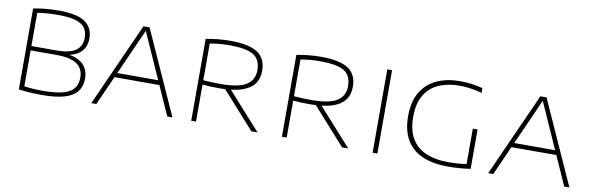

<svg xmlns="http://www.w3.org/2000/svg" viewBox="-45 -973 4153 1349"><g transform="rotate(10 2031.5 -299.0)"><path d="M275 4Q246.5 4 221 3.2Q195.5 2.5 168.5 0.2Q141.5 -2 109 -6V-584Q139 -590 169 -593.8Q199 -597.5 229.2 -599.2Q259.5 -601 291 -601Q420 -601 477.5 -561.5Q535 -522 535 -444Q535 -408 520.5 -378.5Q506 -349 474.2 -329.5Q442.5 -310 391 -304L394 -311Q447.5 -305.5 483 -286.2Q518.5 -267 536.2 -235.5Q554 -204 554 -161Q554 -107.5 526.5 -70.8Q499 -34 437.8 -15Q376.5 4 275 4ZM277 -26Q370.5 -26 423.5 -41.8Q476.5 -57.5 498.2 -88Q520 -118.5 520 -163Q520 -226 474.2 -258.5Q428.5 -291 324 -291H135V-322H317Q419 -322 460.5 -354Q502 -386 502 -443Q502 -510.5 453 -540.2Q404 -570 292 -570Q250 -570 211.5 -567.2Q173 -564.5 143 -559V-35Q174 -30.5 205.2 -28.2Q236.5 -26 277 -26Z M627 0 894 -595H938L1206 0H1169L911 -578H921L663 0ZM746 -208 756 -240H1077L1086 -208Z M1340 0V-584Q1376 -591 1420 -596Q1464 -601 1515 -601Q1645.5 -601 1707.8 -561Q1770 -521 1770 -431Q1770 -374 1740.2 -335.8Q1710.5 -297.5 1649.8 -278.2Q1589 -259 1496 -259Q1461 -259 1433.2 -260Q1405.5 -261 1374 -264V0ZM1769 0 1515 -284H1558L1813 0ZM1497 -290Q1625.5 -290 1680.8 -325Q1736 -360 1736 -429Q1736 -508 1683.8 -538.5Q1631.5 -569 1515 -569Q1469.5 -569 1437.5 -565.8Q1405.5 -562.5 1374 -557V-295Q1408 -293 1432.2 -291.5Q1456.5 -290 1497 -290Z M1987 0V-584Q2023 -591 2067 -596Q2111 -601 2162 -601Q2292.5 -601 2354.8 -561Q2417 -521 2417 -431Q2417 -374 2387.2 -335.8Q2357.5 -297.5 2296.8 -278.2Q2236 -259 2143 -259Q2108 -259 2080.2 -260Q2052.5 -261 2021 -264V0ZM2416 0 2162 -284H2205L2460 0ZM2144 -290Q2272.5 -290 2327.8 -325Q2383 -360 2383 -429Q2383 -508 2330.8 -538.5Q2278.5 -569 2162 -569Q2116.5 -569 2084.5 -565.8Q2052.5 -562.5 2021 -557V-295Q2055 -293 2079.2 -291.5Q2103.5 -290 2144 -290Z M2634 0V-595H2668V0Z M3172 4Q3062 4 2987 -29.5Q2912 -63 2873.5 -129.8Q2835 -196.5 2835 -297Q2835 -404 2876.8 -471.2Q2918.5 -538.5 2990 -570.2Q3061.5 -602 3151 -602Q3195.5 -602 3237 -596.5Q3278.5 -591 3315 -581V-547Q3268 -560 3229.2 -565Q3190.5 -570 3152 -570Q3071.5 -570 3008 -542.5Q2944.5 -515 2907.8 -455.2Q2871 -395.5 2871 -298Q2871 -207 2905 -146.8Q2939 -86.5 3006 -56.8Q3073 -27 3172 -27Q3208 -27 3245 -30Q3282 -33 3311 -39L3298 -22V-289H3332V-8Q3291.5 -2 3250.5 1Q3209.5 4 3172 4Z M3459 0 3726 -595H3770L4038 0H4001L3743 -578H3753L3495 0ZM3578 -208 3588 -240H3909L3918 -208Z"/></g></svg>

Font: Encode Sans SC Expanded Thin
Style: Regular
Weight: 250
Width: 7
Designer: Multiple Designers
Foundry: Impallari Type
Version: Version 3.002